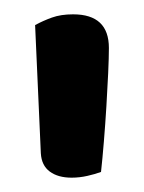

<svg xmlns="http://www.w3.org/2000/svg" viewBox="-20 -648 201 268"><path d="M80 -400Q61 -400 49.5 -408.5Q38 -417 37 -434L29 -613Q40 -619 52.5 -623.5Q65 -628 82 -628Q132 -628 132 -581Q132 -568 131 -546Q130 -524 128.5 -499.5Q127 -475 125 -450.5Q123 -426 121 -408Q113 -405 102 -402.5Q91 -400 80 -400Z"/></svg>

Font: Baloo 2 Latin Medium
Style: Regular
Weight: 500
Designer: Sarang Kulkarni and Ek Type
Foundry: Ek Type
Version: Version 1.001